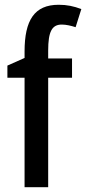

<svg xmlns="http://www.w3.org/2000/svg" viewBox="-20 -785 361 805"><path d="M282 -459V-540H182V-573C182 -653 198 -682 239 -682C258 -682 278 -677 297 -671L321 -747C289 -759 261 -765 226 -765C124 -765 83 -700 83 -569V-542L11 -510V-459H83V0H182V-459Z"/></svg>

Font: Noto Sans Devanagari Condensed Medium
Style: Regular
Weight: 500
Width: 3
Designer: Jelle Bosma - Monotype Design Team
Foundry: Monotype Imaging Inc.
Version: Version 2.004